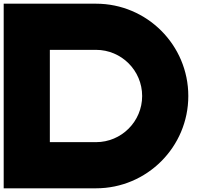

<svg xmlns="http://www.w3.org/2000/svg" viewBox="-20 -820 1140 1040"><path d="M500 -800H0V200H500C776 200 1000 -24 1000 -300C1000 -576 776 -800 500 -800ZM750 -300C750 -162 638 -50 500 -50H250V-550H500C638 -550 750 -438 750 -300Z"/></svg>

Font: Kubos
Style: Regular
Weight: 400
Version: Version 001.000